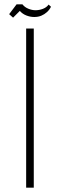

<svg xmlns="http://www.w3.org/2000/svg" viewBox="-20 -861 275 881"><path d="M100 0V-730H135V0ZM40 -780 22 -796 56 -841H83Q93 -828 110 -821Q127 -814 143 -814Q160 -814 177 -820.5Q194 -827 203 -840L214 -830Q207 -816 195.5 -805.5Q184 -795 169.5 -789Q155 -783 137 -783Q119 -783 101 -790Q83 -797 71 -811Z"/></svg>

Font: Cairo Play ExtraLight
Style: Regular
Weight: 250
Version: Version 3.119